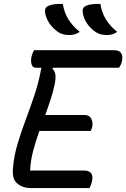

<svg xmlns="http://www.w3.org/2000/svg" viewBox="-20 -955 641 975"><path d="M490 -935Q501 -853 575 -793Q553 -777 523 -777Q490 -777 468 -791Q439 -810 421.5 -836.5Q404 -863 400 -891Q396 -916 416 -925Q441 -937 490 -935ZM299 -935Q306 -892 326.5 -858Q347 -824 385 -793Q362 -777 332 -777Q299 -777 277 -791Q249 -810 231 -836.5Q213 -863 209 -891Q205 -916 225 -925Q251 -937 299 -935ZM134 0Q96 0 68 -23Q40 -46 46 -102Q51 -164 69.5 -225.5Q88 -287 111.5 -349.5Q135 -412 156.5 -477Q178 -542 190 -611H163Q145 -611 140 -629.5Q135 -648 141 -671Q144 -682 147 -688Q150 -694 153 -700H560Q587 -700 596 -683.5Q605 -667 599 -644Q595 -625 584 -611H249L246 -606Q258 -595 261 -577.5Q264 -560 258 -528Q250 -489 237 -449.5Q224 -410 210 -371H409Q435 -371 444 -351Q453 -331 448 -310Q445 -297 440 -290H180Q162 -240 148.5 -189.5Q135 -139 133 -89H407Q459 -89 447 -33Q442 -12 434 0Z"/></svg>

Font: Recursive Sn Csl St
Style: Italic
Weight: 400
Italic angle: -15°
Version: Version 1.079;hotconv 1.0.112;makeotfexe 2.5.65598; ttfautoh